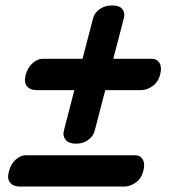

<svg xmlns="http://www.w3.org/2000/svg" viewBox="-20 -692 623 705"><path d="M259.5 -164.5Q232.5 -164.5 221 -178.5Q209.5 -192.5 214.5 -212L253 -361H115Q90.5 -361 78.8 -375.5Q67 -390 74.5 -417.5Q82 -444.5 99.8 -460.2Q117.5 -476 136.5 -476H283L322 -626Q327 -645 346 -658.5Q365 -672 392 -672Q419 -672 429.5 -658.2Q440 -644.5 435 -626L396 -476H538Q557 -476 566 -460.2Q575 -444.5 568 -417.5Q560.5 -390 539.8 -375.5Q519 -361 497.5 -361H366.5L327.5 -211Q322.5 -192.5 304.2 -178.5Q286 -164.5 259.5 -164.5ZM13 -63.5Q20 -90.5 38 -106.2Q56 -122 75 -122H476.5Q495 -122 504.2 -106.2Q513.5 -90.5 506 -63.5Q499 -36 478.2 -21.5Q457.5 -7 436 -7H53Q29 -7 17 -21.5Q5 -36 13 -63.5Z"/></svg>

Font: Fraunces 72pt S100 Black
Style: Italic
Weight: 900
Italic angle: -16°
Version: Version 1.000; ttfautohint (v1.8.3)